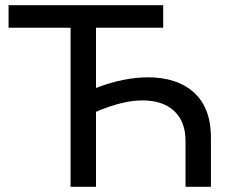

<svg xmlns="http://www.w3.org/2000/svg" viewBox="-20 -720 882 740"><path d="M793 -189V0H695V-176Q695 -252 651 -292.5Q607 -333 529 -333Q452 -333 350 -289V0H252V-613H13V-700H609V-613H350V-381Q457 -422 550 -422Q663 -422 728 -363Q793 -304 793 -189Z"/></svg>

Font: CMG Sans Medium
Style: Regular
Weight: 500
Designer: Julieta Ulanovsky
Foundry: Julieta Ulanovsky
Version: Version 7.200